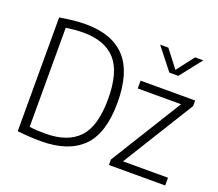

<svg xmlns="http://www.w3.org/2000/svg" viewBox="-129 -967 1311 1154"><g transform="rotate(20 526.5 -390.0)"><path d="M234 5.5Q198 5.5 162.8 3.5Q127.5 1.5 83 -3.5V-731Q122 -738 165 -742.8Q208 -747.5 249.5 -747.5Q417.5 -747.5 502.8 -655.2Q588 -563 588 -370Q588 -172.5 498.5 -83.5Q409 5.5 234 5.5ZM243 -46.5Q385 -46.5 456.2 -121.2Q527.5 -196 527.5 -370Q527.5 -541.5 459.2 -618.5Q391 -695.5 250.5 -695.5Q225 -695.5 197.2 -693Q169.5 -690.5 141.5 -686.5V-52.5Q166.5 -49 190.8 -47.8Q215 -46.5 243 -46.5ZM667.5 0V-35L950 -491.5H673V-541.5H1022V-506L739.5 -49.5H1027.5V0ZM819 -646 709.5 -785H762L847.5 -674L933 -785H985.5L876 -646Z"/></g></svg>

Font: Encode Sans SemiCondensed SemiCondensed Light
Style: Regular
Weight: 300
Width: 4
Designer: Multiple Designers
Foundry: Impallari Type
Version: Version 3.000; ttfautohint (v1.8.3) -l 8 -r 50 -G 200 -x 14 